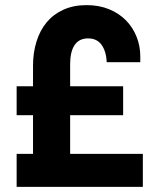

<svg xmlns="http://www.w3.org/2000/svg" viewBox="-20 -730 609 750"><path d="M45 -393H109V-474Q109 -524 122.5 -567.5Q136 -611 162 -642.5Q188 -674 227.5 -692Q267 -710 318 -710Q367 -710 406 -694Q445 -678 472 -650.5Q499 -623 513.5 -586.5Q528 -550 528 -510V-487H397Q395 -529 377 -554.5Q359 -580 324 -580Q289 -580 271.5 -554Q254 -528 254 -480V-393H461V-280H254V-129H538V0H45V-129H109V-280H45Z"/></svg>

Font: Tilda Sans Extra Bold
Style: Regular
Weight: 800
Designer: ParaType Ltd
Foundry: ParaType Ltd
Version: Version 1.009